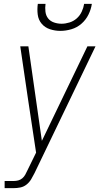

<svg xmlns="http://www.w3.org/2000/svg" viewBox="-20 -760 540 995"><path d="M4 215V178H51Q63 178 74.5 175Q86 172 95.5 164Q105 156 111 145Q117 134 122 123L123 121L167 31Q146 -106 125.5 -244Q105 -382 85 -520H127L197 -30L433 -520H475L159 137Q151 153 141.5 169Q132 185 117.5 196.5Q103 208 85.5 211.5Q68 215 51 215ZM293 -600Q265 -600 239 -608.5Q213 -617 196 -637Q179 -657 175.5 -684.5Q172 -712 176 -740H216Q213 -720 215.5 -699.5Q218 -679 229.5 -664.5Q241 -650 260 -643.5Q279 -637 299 -637Q319 -637 340 -643.5Q361 -650 377.5 -664.5Q394 -679 403.5 -699.5Q413 -720 416 -740H456Q452 -712 438.5 -684.5Q425 -657 402 -637Q379 -617 350 -608.5Q321 -600 293 -600Z"/></svg>

Font: Iosevka SS18 Extralight
Style: Italic
Weight: 200
Italic angle: -9°
Monospace: yes
Designer: Belleve Invis
Foundry: Belleve Invis
Version: Version 25.1.1; ttfautohint (v1.8.4)